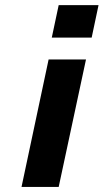

<svg xmlns="http://www.w3.org/2000/svg" viewBox="-20 -742 411 762"><path d="M185.5 -592.8 212.9 -721.7H371.1L343.8 -592.8ZM65.4 0 172.9 -505.9H321.3L212.9 0Z"/></svg>

Font: FreeUniversal
Style: BoldItalic
Weight: 700
Italic angle: -11°
Version: Version 1.001 March 22, 2017